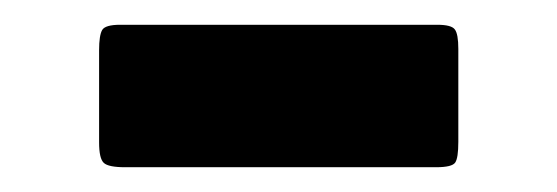

<svg xmlns="http://www.w3.org/2000/svg" viewBox="-20 -405 450 155"><path d="M77 -385H333Q344.5 -385 347.2 -381.2Q350 -377.5 350 -365.5V-290.5Q350 -277.5 347.5 -273.8Q345 -270 332 -270H81Q67.5 -270 63.8 -273.5Q60 -277 60 -290V-364.5Q60 -376.5 62.5 -380.8Q65 -385 77 -385Z"/></svg>

Font: Besley* Condensed Fatface
Style: Regular
Weight: 900
Width: 3
Designer: Owen Earl
Foundry: indestructible type*
Version: Version 3.000; ttfautohint (v1.8.3)